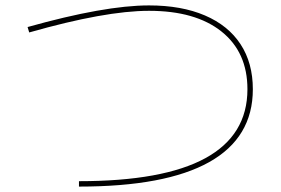

<svg xmlns="http://www.w3.org/2000/svg" viewBox="-20 -705 1040 710"><path d="M895 -375Q895 -512 799 -588.5Q703 -665 531 -665Q369 -665 88 -585L82 -605Q367 -685 531 -685Q651 -685 737.5 -648Q824 -611 869.5 -541.5Q915 -472 915 -375Q915 -196 753.5 -105.5Q592 -15 272 -15V-35Q895 -35 895 -375Z"/></svg>

Font: Enso Thin
Style: Regular
Weight: 100
Designer: Coji Morishita
Foundry: UNDERFOREST DESIGN
Version: Version 1.000